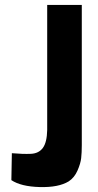

<svg xmlns="http://www.w3.org/2000/svg" viewBox="-20 -752 396 777"><path d="M26 -23 28 -132Q73 -128 105 -129.5Q137 -131 153.5 -153.5Q170 -176 171 -226V-732H311V-165Q311 -134 308.5 -112Q306 -90 293.5 -61.5Q281 -33 258 -18Q217 7 141 5Q65 3 26 -23Z"/></svg>

Font: Mina
Style: Bold
Weight: 700
Version: Version 1.000